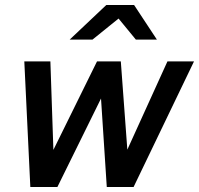

<svg xmlns="http://www.w3.org/2000/svg" viewBox="-20 -746 794 766"><path d="M101 0 77 -501H181L193 -148L367 -501H462L488 -149L648 -501H754L513 0H406L383 -353L209 0ZM258 -588 404 -726H515L606 -588H522L453 -672L349 -588Z"/></svg>

Font: Red Hat Text SemiBold
Style: Italic
Weight: 600
Italic angle: -12°
Designer: Pentagram, MCKL
Foundry: Pentagram, MCKL
Version: Version 1.023